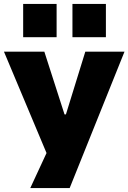

<svg xmlns="http://www.w3.org/2000/svg" viewBox="-36 -770 649 970"><path d="M117 180 220 -42V53L-16 -509H188L290 -192H297L395 -509H593L316 180ZM330 -582V-750H499V-582ZM81 -582V-750H250V-582Z"/></svg>

Font: Nunito Sans 6pt Black
Style: Regular
Weight: 900
Version: Version 3.101;gftools[0.9.27]